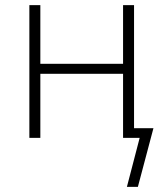

<svg xmlns="http://www.w3.org/2000/svg" viewBox="-20 -540 640 752"><path d="M520 192H477L527 0H462V-251H138V0H95V-520H138V-290H462V-520H505V-38H581Z"/></svg>

Font: Iosevka Aile Extralight
Style: Regular
Weight: 200
Designer: Belleve Invis
Foundry: Belleve Invis
Version: Version 31.1.0; ttfautohint (v1.8.4)